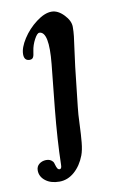

<svg xmlns="http://www.w3.org/2000/svg" viewBox="-74 -477 426 700"><g transform="rotate(-10 138.5 -126.5)"><path d="M134.8 -246.1Q146.5 -364.7 110.8 -366.2Q102.5 -366.7 91.6 -346.2Q80.6 -325.7 77.6 -304.2Q75.7 -286.6 71.5 -280.5Q67.4 -274.4 57.6 -274.9Q38.6 -275.9 38.6 -298.8Q38.6 -323.2 59.1 -355.2Q79.6 -387.2 110.6 -410.6Q141.6 -434.1 167.5 -434.1Q190.9 -434.1 212.6 -411.4Q234.4 -388.7 234.4 -366.2Q234.4 -349.1 232.4 -331.3Q230.5 -313.5 225.8 -281.7Q221.2 -250 217.8 -220.7L201.7 -75.7Q198.7 -51.3 197.3 -12.5Q195.8 26.4 193.1 54.7Q190.4 83 183.6 101.1Q169.9 137.2 144.8 159.2Q119.6 181.2 88.9 181.2Q57.1 181.2 37.4 165.8Q17.6 150.4 17.6 127.4Q17.6 112.8 28.1 104.2Q38.6 95.7 53.7 95.2Q70.3 94.7 79.6 106.9Q81.5 109.9 83.7 118.2Q85.9 126.5 89.1 131.8Q92.3 137.2 98.1 136.7Q105 136.2 105 121.1Q106.9 31.7 118.2 -83.5Z"/></g></svg>

Font: Cooper* Medium
Style: Italic
Weight: 500
Italic angle: -7°
Designer: Owen Earl
Foundry: indestructible type*
Version: Version 0.001